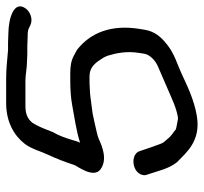

<svg xmlns="http://www.w3.org/2000/svg" viewBox="-39 -607 646 608"><g transform="rotate(-90 284.0 -303.0)"><path d="M324.6 -342.5H345.9C378.3 -342.5 391.7 -320.4 406.3 -296.9L411.3 -286C420 -257.9 426.6 -225 420.6 -187L417.8 -169C414.9 -150.9 395.1 -133.1 377.7 -125.9C352.5 -115.4 329.4 -104.6 303.8 -93.9C273.9 -81.4 248.9 -68.1 216.2 -62.5H211.1C197 -65.5 181.9 -67.3 177.7 -69.6C170.2 -76.3 158.6 -83.2 153.2 -89.6C145.6 -98.8 136.5 -107.3 134 -113.9C126.5 -133.9 116.6 -160.5 109.4 -183.7C101.5 -209.4 55.5 -209.9 38.8 -185.5C34.2 -178.8 31.6 -169.6 34.1 -162.4L37.5 -152.4C47.4 -123.5 53.6 -91.2 74.6 -65.3C74.9 -65 75.4 -64.5 75.7 -64.2C102.3 -39.8 139 11.5 221.7 -2.8C273.2 -11.7 315.9 -33 355.6 -51.4C385.1 -65.1 415.7 -72.5 446 -96.2C470.6 -115.4 488.7 -135.6 494 -169L496.7 -186C510.4 -272.6 485.1 -338.8 431.1 -381.4C430.7 -381.7 429.9 -382.3 429.3 -382.6L410.8 -392.6C395.4 -401 376.7 -403.5 355.5 -403.5H334.3C307.1 -403.5 278.6 -402 253.2 -397.1C216.2 -389.9 175.7 -385.1 136.2 -372.5C137 -374.4 139.2 -378.7 140.1 -381.6L145.4 -399.5C150.5 -416.8 159.9 -442.8 168.6 -456.6C168.9 -457.1 169.3 -457.9 169.6 -458.5C177.3 -477.5 184.9 -498.7 192.6 -512L199 -523.2C210.1 -536.7 224.2 -545.5 251.8 -545.5H331.8C352 -545.5 372.8 -540.5 393.5 -540.5C399.7 -540.5 408.1 -539.5 417.1 -539.5H443.3C449.4 -539.5 459.3 -538.5 470.7 -538.5C493.2 -538.5 494.8 -536.6 507.8 -530.1C527.7 -520.4 550.8 -531 560.3 -543.5C589.3 -581.7 529.6 -599.1 482.1 -599.5C471.7 -600.1 460.7 -600.5 453 -600.5H429.9C399.7 -602.6 374.5 -606.5 340.2 -606.5H261.4C201.6 -606.5 158.8 -581.1 133.3 -548.6C115.9 -526.4 109.4 -497.6 97.7 -473.2C85.8 -448.4 73.8 -416.6 65.5 -390.7C62.8 -382.1 21.7 -330.2 51.6 -307.9C82.4 -285 124 -302.1 148.2 -313.3C158.1 -317.9 182.3 -322.2 201.7 -327L228.9 -332.8L258.8 -336.7C274.4 -338.7 292.1 -341.5 305.7 -341.5C311.7 -341.5 317.7 -342.5 324.6 -342.5Z"/></g></svg>

Font: CiSf OpenHand
Style: BdExtObl
Weight: 400
Foundry: Cannot Into Space Fonts
Version: Version 0.7892